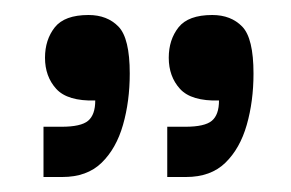

<svg xmlns="http://www.w3.org/2000/svg" viewBox="-20 -583 388 256"><path d="M38 -347V-414H62Q88 -414 97.5 -422Q107 -430 107 -449Q70 -448 55 -464.5Q40 -481 40 -506Q40 -530 53 -546.5Q66 -563 98 -563Q123 -563 138 -547.5Q153 -532 153 -485Q153 -448 144 -416.5Q135 -385 115.5 -366Q96 -347 63 -347ZM203 -347V-414H227Q253 -414 262.5 -422Q272 -430 272 -449Q235 -448 220 -464.5Q205 -481 205 -506Q205 -530 218 -546.5Q231 -563 263 -563Q288 -563 303 -547.5Q318 -532 318 -485Q318 -448 309 -416.5Q300 -385 280.5 -366Q261 -347 228 -347Z"/></svg>

Font: Darker Grotesque Light
Style: Bold
Weight: 700
Version: Version 1.000;gftools[0.9.28]